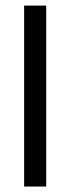

<svg xmlns="http://www.w3.org/2000/svg" viewBox="-20 -683 258 703"><path d="M149.2 0H68.3V-662.5H149.2Z"/></svg>

Font: Anek Devanagari Medium
Style: Regular
Weight: 500
Designer: Kailash Malviya (Devanagari) & Yesha Goshar (Latin)
Foundry: Ek Type
Version: Version 1.003